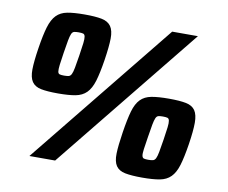

<svg xmlns="http://www.w3.org/2000/svg" viewBox="-77 -793 1064 897"><g transform="rotate(10 454.5 -344.0)"><path d="M195 -311Q144 -311 114.5 -317Q85 -323 71.5 -343Q58 -363 58.5 -401Q59 -439 69 -503Q79 -568 90.5 -606Q102 -644 121.5 -664Q141 -684 172.5 -690Q204 -696 255 -696Q306 -696 336 -690Q366 -684 380 -664Q394 -644 393.5 -606Q393 -568 383 -503Q373 -439 361.5 -401Q350 -363 330 -343Q310 -323 278 -317Q246 -311 195 -311ZM115 0 671 -688H793L237 0ZM209 -398Q223 -398 231 -400Q239 -402 244 -412Q249 -422 253 -443.5Q257 -465 263 -503Q269 -542 271.5 -563Q274 -584 272 -594.5Q270 -605 262.5 -607Q255 -609 241 -609Q228 -609 220 -607Q212 -605 207.5 -594.5Q203 -584 199 -563Q195 -542 189 -503Q183 -465 180.5 -443.5Q178 -422 179.5 -412Q181 -402 188.5 -400Q196 -398 209 -398ZM651 8Q600 8 570 2Q540 -4 526.5 -24Q513 -44 514 -82Q515 -120 525 -184Q535 -249 546 -287Q557 -325 576.5 -345Q596 -365 628 -371Q660 -377 711 -377Q762 -377 792 -371Q822 -365 835.5 -345Q849 -325 849 -287Q849 -249 839 -184Q829 -120 817.5 -82Q806 -44 786 -24Q766 -4 734 2Q702 8 651 8ZM664 -79Q678 -79 686.5 -81Q695 -83 700 -93Q705 -103 709 -124.5Q713 -146 719 -184Q725 -223 727.5 -244Q730 -265 728 -275.5Q726 -286 718.5 -288Q711 -290 697 -290Q684 -290 676 -288Q668 -286 663.5 -275.5Q659 -265 655 -244Q651 -223 645 -184Q639 -146 636 -124.5Q633 -103 635 -93Q637 -83 644 -81Q651 -79 664 -79Z"/></g></svg>

Font: Azeri Sans Black
Style: Italic
Weight: 900
Designer: Hector Gatti & Omnibus-Type (original fonts) / Cristiano Sobral (main changes and remastering)
Foundry: Omnibus-Type
Version: Version 0.07;August 21, 2020;FontCreator 13.0.0.2681 64-bit;